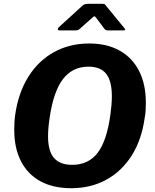

<svg xmlns="http://www.w3.org/2000/svg" viewBox="-20 -981 814 1011"><path d="M355 10Q260 10 193 -26.5Q126 -63 90.5 -132Q55 -201 55 -297Q55 -315 56 -335.5Q57 -356 60 -377Q77 -494 130 -578Q183 -662 265 -707Q347 -752 450 -752Q543 -752 610 -714.5Q677 -677 712.5 -607Q748 -537 748 -440Q748 -422 747 -402Q746 -382 742 -361Q726 -245 673.5 -162Q621 -79 539.5 -34.5Q458 10 355 10ZM360 -113Q445 -113 493.5 -175.5Q542 -238 561 -375Q565 -404 567 -428.5Q569 -453 569 -474Q569 -555 539 -592.5Q509 -630 446 -630Q362 -630 311.5 -564.5Q261 -499 241 -358Q237 -331 235 -307.5Q233 -284 233 -264Q233 -185 264.5 -149Q296 -113 360 -113ZM527 -833 488 -885Q481 -895 477 -895Q473 -895 463 -885L401 -830Q395 -824 390 -822.5Q385 -821 377 -821H293Q285 -821 284.5 -826.5Q284 -832 289 -837L414 -951Q422 -958 429 -959.5Q436 -961 448 -961H520Q530 -961 534.5 -956Q539 -951 542 -946L634 -834Q641 -825 639 -823Q637 -821 627 -821H547Q539 -821 535 -824Q531 -827 527 -833Z"/></svg>

Font: Libre Franklin Thin
Style: Bold Italic
Weight: 700
Italic angle: -8°
Version: Version 3.000